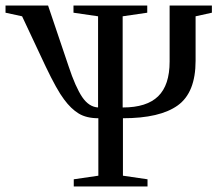

<svg xmlns="http://www.w3.org/2000/svg" viewBox="-31 -675 788 695"><path d="M413 -286H414Q500 -286 541.5 -326.5Q583 -367 583 -452V-655H736V-629L677 -616V-455Q677 -340 612.5 -293.5Q548 -247 414 -247V-39L503 -26V0H236V-26L325 -39V-247Q282 -247 254 -264Q226 -281 201 -315Q175 -349 134 -435L49 -616L-11 -629V-655H143L217 -436Q242 -360 267 -323Q291 -288 324 -286V-616L235 -629V-655H502V-629L413 -616Z"/></svg>

Font: Libra Serif Modern
Style: Regular
Weight: 400
Designer: Stefan Peev, Context Ltd
Foundry: Stefan Peev, Context Ltd
Version: Version 1.000